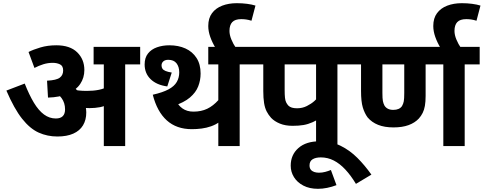

<svg xmlns="http://www.w3.org/2000/svg" viewBox="-20 -916 3033 1204"><path d="M765 -512V0H631V-512H567V-622H859V-512ZM333 -632Q419 -632 464 -588Q509 -544 509 -477Q509 -428 483 -389.5Q457 -351 406 -328.5Q355 -306 281 -304L275 -410Q334 -413 355 -429Q376 -445 376 -474Q376 -503 356 -512.5Q336 -522 311 -522Q280 -522 251.5 -513Q223 -504 196 -490L159 -590Q188 -605 233.5 -618.5Q279 -632 333 -632ZM521 -211Q521 -164 500.5 -130Q480 -96 439.5 -78Q399 -60 340 -60Q277 -60 222.5 -84.5Q168 -109 118.5 -171.5Q69 -234 20 -348L135 -392Q163 -321 192.5 -272Q222 -223 256 -198Q290 -173 330 -173Q359 -173 373.5 -187.5Q388 -202 388 -230Q388 -271 366 -301Q344 -331 297 -359L376 -383L438 -374Q453 -362 467 -346Q481 -330 491 -313L502 -292Q511 -273 516 -252.5Q521 -232 521 -211ZM525 -346Q567 -346 601 -353Q635 -360 669 -379V-269Q639 -250 607.5 -244Q576 -238 542 -238Q521 -238 500.5 -239.5Q480 -241 462.5 -244Q445 -247 431 -249L419 -342L434 -355Q453 -351 474 -348.5Q495 -346 525 -346Z M1349 -203 1354 -150Q1332 -134 1303.5 -124Q1275 -114 1244.5 -110Q1214 -106 1183 -106Q1087 -106 1026 -161Q965 -216 938 -322Q1000 -336 1036.5 -355.5Q1073 -375 1088.5 -402Q1104 -429 1104 -462Q1104 -497 1087 -519Q1070 -541 1035 -541Q1015 -541 1004 -531Q993 -521 993 -506Q993 -494 998.5 -485.5Q1004 -477 1018 -471Q1032 -465 1057 -461L1029 -374Q962 -383 924.5 -419.5Q887 -456 887 -512Q887 -554 908 -580.5Q929 -607 964.5 -619.5Q1000 -632 1042 -632Q1099 -632 1143 -612Q1187 -592 1212.5 -552.5Q1238 -513 1238 -455Q1238 -413 1223 -374.5Q1208 -336 1171 -304.5Q1134 -273 1067 -251L1077 -297Q1095 -257 1123.5 -236.5Q1152 -216 1193 -216Q1242 -216 1279.5 -234Q1317 -252 1350 -289L1349 -242V-512H1286V-622H1577V-512H1483V0H1349Z M1332 -615Q1311 -649 1298.5 -684.5Q1286 -720 1286 -753Q1286 -802 1309.5 -833.5Q1333 -865 1373.5 -880.5Q1414 -896 1465 -896Q1499 -896 1529.5 -892Q1560 -888 1582 -881L1557 -786Q1538 -792 1522.5 -794Q1507 -796 1493 -796Q1454 -796 1436.5 -777.5Q1419 -759 1419 -722Q1419 -697 1431 -668Q1443 -639 1460 -615Z M2096 -512V0H1962V-220L2001 -183Q1968 -162 1940 -149.5Q1912 -137 1883 -132Q1854 -127 1815 -127Q1769 -127 1735 -141Q1701 -155 1680 -177Q1663 -196 1652 -217.5Q1641 -239 1636 -270Q1631 -301 1631 -345V-512H1563V-622H2190V-512ZM1962 -512H1765V-353Q1765 -322 1767 -303.5Q1769 -285 1774.5 -274Q1780 -263 1788 -254Q1797 -245 1810.5 -241Q1824 -237 1843 -237Q1876 -237 1904 -251Q1932 -265 1951.5 -282.5Q1971 -300 1977 -311L1962 -232Z M2090 245Q2061 256 2031.5 262Q2002 268 1974 268Q1921 268 1882.5 248Q1844 228 1823.5 195Q1803 162 1803 123Q1803 55 1851 12.5Q1899 -30 1984 -30Q2059 -30 2116.5 -1.5Q2174 27 2221 74Q2268 121 2309 179L2212 237Q2180 184 2145.5 147Q2111 110 2073 90.5Q2035 71 1992 71Q1959 71 1940 83Q1921 95 1921 121Q1921 138 1929 148Q1937 158 1950.5 162.5Q1964 167 1980 167Q2000 167 2019 162Q2038 157 2055 150Z M2894 -512V0H2760V-512H2649V-315Q2649 -278 2644.5 -252.5Q2640 -227 2630.5 -208Q2621 -189 2606.7 -172.9Q2581.7 -146 2542.3 -131.5Q2503 -117 2447.3 -117Q2391.6 -117 2351.3 -133Q2311.1 -149 2285 -180Q2266 -206 2255 -242.5Q2244 -279 2244 -346V-512H2176V-622H2988V-512ZM2446.2 -227Q2485 -227 2501 -251Q2509 -265 2512 -280.5Q2515 -296 2515 -333V-512H2378V-333.2Q2378 -298 2381 -282.5Q2384 -267 2391.1 -253.6Q2399 -241 2412.5 -234Q2426 -227 2446.2 -227Z M2743 -615Q2722 -649 2709.5 -684.5Q2697 -720 2697 -753Q2697 -802 2720.5 -833.5Q2744 -865 2784.5 -880.5Q2825 -896 2876 -896Q2910 -896 2940.5 -892Q2971 -888 2993 -881L2968 -786Q2949 -792 2933.5 -794Q2918 -796 2904 -796Q2865 -796 2847.5 -777.5Q2830 -759 2830 -722Q2830 -697 2842 -668Q2854 -639 2871 -615Z"/></svg>

Font: Noto Sans Devanagari
Style: Regular
Weight: 400
Designer: Jelle Bosma - Monotype Design Team
Foundry: Monotype Imaging Inc.
Version: Version 2.003